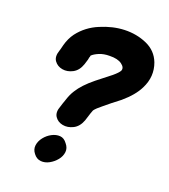

<svg xmlns="http://www.w3.org/2000/svg" viewBox="-133 -820 802 913"><g transform="rotate(20 268.0 -363.0)"><path d="M311 -256Q311 -258 324 -297Q328 -309 330 -313Q339 -326 368 -349Q376 -356 401 -376L441 -407Q495 -453 517 -498Q550 -563 526 -628Q506 -680 454 -703Q402 -726 341 -724Q282 -722 221 -696Q160 -671 121 -620Q101 -593 91 -556L86 -536Q84 -529 83 -526Q71 -492 85.5 -472Q100 -452 126 -447.5Q152 -443 178.5 -457Q205 -471 217 -506Q221 -517 225 -532L226 -537L227 -543Q228 -546 229 -548L230 -554Q241 -565 263.5 -574.5Q286 -584 316 -584Q357 -585 378 -569.5Q399 -554 392 -537Q386 -525 361 -504Q348 -493 324 -475Q299 -456 291 -449Q238 -406 214 -367Q199 -344 189 -311Q187 -307 183.5 -295.5Q180 -284 178 -278Q165 -245 178.5 -224.5Q192 -204 218 -199Q244 -194 271 -207.5Q298 -221 311 -256ZM261 -122Q246 -143 225.5 -144.5Q205 -146 184 -135Q163 -124 148 -105Q133 -86 130 -64.5Q127 -43 142 -24Q157 -4 178.5 -2Q200 0 221 -11.5Q242 -23 257 -41.5Q272 -60 274.5 -81.5Q277 -103 261 -122Z"/></g></svg>

Font: Balsamiq Sans
Style: Bold Italic
Weight: 700
Italic angle: -12°
Designer: Michael Angeles
Foundry: Balsamiq SRL
Version: Version 1.020; ttfautohint (v1.8.4.7-5d5b);gftools[0.9.26]